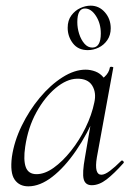

<svg xmlns="http://www.w3.org/2000/svg" viewBox="-20 -645 472 678"><path d="M80 13Q48 13 31.5 -11Q15 -35 22 -91Q30 -146 56.5 -200.5Q83 -255 120.5 -300Q158 -345 200.5 -372Q243 -399 282 -399Q300 -399 317 -392.5Q334 -386 346 -371Q358 -356 360 -332L322 -357Q333 -359 349 -373.5Q365 -388 368 -407Q370 -410 375.5 -409Q381 -408 380 -406L322 -89Q312 -28 338 -28Q350 -28 368 -41.5Q386 -55 408 -77Q411 -80 415 -76Q419 -72 416 -69Q383 -32 356.5 -11.5Q330 9 304 9Q281 9 275.5 -12.5Q270 -34 280 -89L304 -229L320 -246Q289 -172 248.5 -113Q208 -54 164.5 -20.5Q121 13 80 13ZM109 -30Q138 -30 169.5 -52.5Q201 -75 230.5 -112Q260 -149 282 -194Q304 -239 313 -283Q321 -318 305.5 -343Q290 -368 251 -367Q215 -366 176.5 -334Q138 -302 108.5 -248.5Q79 -195 69 -127Q62 -80 71 -55Q80 -30 109 -30ZM290 -468Q256 -468 237.5 -492Q219 -516 219 -547Q219 -573 232 -590.5Q245 -608 263.5 -616.5Q282 -625 300 -625Q330 -625 350.5 -601.5Q371 -578 371 -545Q371 -521 359 -503.5Q347 -486 328.5 -477Q310 -468 290 -468ZM306 -477Q336 -477 336 -527Q336 -562 319 -588.5Q302 -615 280 -615Q253 -615 253 -567Q253 -546 259.5 -525.5Q266 -505 278 -491Q290 -477 306 -477Z"/></svg>

Font: Cormorant Light Light
Style: Italic
Weight: 300
Italic angle: -10°
Version: Version 4.000